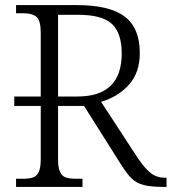

<svg xmlns="http://www.w3.org/2000/svg" viewBox="-20 -734 674 754"><path d="M634 -36V0H624Q572 0 544 -7.5Q516 -15 497.5 -32.5Q479 -50 454 -90L310 -318H208V-109Q208 -76 215.5 -59.5Q223 -43 237.5 -37.5Q252 -32 278 -32H304V0H43V-32H70Q96 -32 110.5 -37.5Q125 -43 132.5 -59.5Q140 -76 140 -109V-318H36V-355H140V-605Q140 -652 124 -667Q108 -682 70 -682H43V-714H282Q410 -714 469.5 -669Q529 -624 529 -526Q529 -449 486.5 -401.5Q444 -354 377 -334L520 -115Q549 -72 572.5 -54Q596 -36 627 -36ZM458 -524Q458 -604 419.5 -640Q381 -676 285 -676H208V-355H284Q458 -355 458 -524Z"/></svg>

Font: Noto Serif Light
Style: Regular
Weight: 300
Designer: Monotype Design Team
Foundry: Monotype Imaging Inc.
Version: Version 1.001